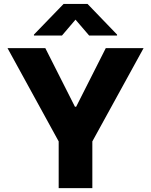

<svg xmlns="http://www.w3.org/2000/svg" viewBox="-20 -977 784 997"><path d="M284.7 -242.7 19 -727.1H215.3L369.1 -422.9H375.5L529.3 -727.1H725.6L459.5 -242.7V0H284.7ZM587.9 -792.5H442.9L372.1 -875L301.8 -792.5H156.2V-797.4L310.1 -956.5H434.6L587.9 -797.4Z"/></svg>

Font: My Font
Style: Regular
Weight: 500
Designer: Rasmus Andersson
Foundry: rsms
Version: Version 0.001